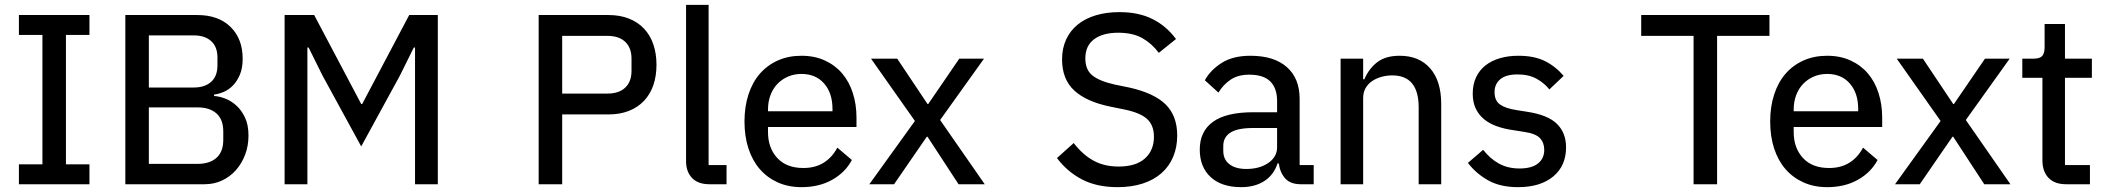

<svg xmlns="http://www.w3.org/2000/svg" viewBox="-20 -760 8691 792"><path d="M58 0V-82H155V-616H58V-698H349V-616H252V-82H349V0Z M497 -698H794Q881 -698 931 -649Q981 -600 981 -518Q981 -479 969.5 -452Q958 -425 941 -407.5Q924 -390 903 -381Q882 -372 863 -370V-364Q883 -363 907.5 -354Q932 -345 954 -325.5Q976 -306 990.5 -275.5Q1005 -245 1005 -201Q1005 -158 991 -121.5Q977 -85 953 -58Q929 -31 896 -15.5Q863 0 824 0H497ZM594 -84H795Q845 -84 873 -109Q901 -134 901 -183V-218Q901 -267 873 -292Q845 -317 795 -317H594ZM594 -399H779Q825 -399 851 -422.5Q877 -446 877 -490V-523Q877 -567 851 -590.5Q825 -614 779 -614H594Z M1692 -564H1687L1630 -449L1470 -156L1310 -449L1253 -564H1248V0H1154V-698H1276L1470 -331H1474L1668 -698H1786V0H1692Z M2202 0V-698H2490Q2537 -698 2574 -683.5Q2611 -669 2636.5 -642Q2662 -615 2675 -577Q2688 -539 2688 -493Q2688 -446 2675 -408.5Q2662 -371 2636.5 -344Q2611 -317 2574 -302.5Q2537 -288 2490 -288H2299V0ZM2299 -374H2486Q2533 -374 2559 -398.5Q2585 -423 2585 -468V-518Q2585 -563 2559 -587.5Q2533 -612 2486 -612H2299Z M2907 0Q2859 0 2834.5 -26Q2810 -52 2810 -95V-740H2903V-79H2977V0Z M3286 12Q3232 12 3188.5 -7.5Q3145 -27 3114.5 -62Q3084 -97 3067.5 -147Q3051 -197 3051 -259Q3051 -320 3067.5 -370.5Q3084 -421 3114.5 -456Q3145 -491 3188.5 -510.5Q3232 -530 3286 -530Q3340 -530 3382.5 -510.5Q3425 -491 3454 -457Q3483 -423 3498 -376Q3513 -329 3513 -275V-236H3148V-215Q3148 -150 3186 -108.5Q3224 -67 3294 -67Q3343 -67 3378 -89Q3413 -111 3434 -151L3494 -100Q3467 -49 3413 -18.5Q3359 12 3286 12ZM3286 -455Q3256 -455 3230.5 -444Q3205 -433 3186.5 -413.5Q3168 -394 3158 -367Q3148 -340 3148 -308V-301H3414V-311Q3414 -376 3379.5 -415.5Q3345 -455 3286 -455Z M3566 0 3754 -261 3573 -518H3681L3806 -331H3809L3937 -518H4039L3858 -265L4042 0H3934L3806 -196H3803L3668 0Z M4590 12Q4504 12 4443 -20Q4382 -52 4340 -108L4409 -170Q4446 -122 4490.5 -97.5Q4535 -73 4594 -73Q4666 -73 4703 -106.5Q4740 -140 4740 -196Q4740 -242 4713 -268Q4686 -294 4620 -308L4561 -320Q4462 -340 4411.5 -386.5Q4361 -433 4361 -515Q4361 -561 4378 -597.5Q4395 -634 4426 -659Q4457 -684 4500.5 -697Q4544 -710 4598 -710Q4677 -710 4734 -681.5Q4791 -653 4831 -599L4760 -542Q4732 -580 4692.5 -602.5Q4653 -625 4593 -625Q4529 -625 4493 -598Q4457 -571 4457 -519Q4457 -472 4486.5 -448.5Q4516 -425 4579 -411L4638 -399Q4741 -376 4788.5 -329Q4836 -282 4836 -201Q4836 -153 4819.5 -113.5Q4803 -74 4771.5 -46Q4740 -18 4694 -3Q4648 12 4590 12Z M5346 0Q5303 0 5281.5 -24Q5260 -48 5255 -86H5250Q5234 -38 5195 -13Q5156 12 5100 12Q5019 12 4974 -29.5Q4929 -71 4929 -143Q4929 -218 4983.5 -257.5Q5038 -297 5150 -297H5248V-344Q5248 -396 5220 -424Q5192 -452 5133 -452Q5087 -452 5056.5 -431.5Q5026 -411 5006 -378L4950 -429Q4973 -471 5019.5 -500.5Q5066 -530 5138 -530Q5235 -530 5288 -483.5Q5341 -437 5341 -352V-79H5399V0ZM5121 -63Q5176 -63 5212 -88Q5248 -113 5248 -152V-232H5149Q5085 -232 5055.5 -213Q5026 -194 5026 -158V-138Q5026 -102 5051.5 -82.5Q5077 -63 5121 -63Z M5510 0V-518H5603V-433H5608Q5626 -476 5660.5 -503Q5695 -530 5754 -530Q5834 -530 5879.5 -478Q5925 -426 5925 -331V0H5832V-317Q5832 -449 5723 -449Q5700 -449 5678.5 -443Q5657 -437 5640 -425.5Q5623 -414 5613 -396.5Q5603 -379 5603 -355V0Z M6242 12Q6170 12 6120.5 -15Q6071 -42 6035 -88L6098 -142Q6127 -105 6163.5 -85Q6200 -65 6248 -65Q6298 -65 6324 -85.5Q6350 -106 6350 -142Q6350 -171 6332.5 -190Q6315 -209 6267 -216L6223 -223Q6186 -228 6155 -239Q6124 -250 6102 -268Q6080 -286 6067.5 -312Q6055 -338 6055 -374Q6055 -412 6069 -441.5Q6083 -471 6108 -490.5Q6133 -510 6167.5 -520Q6202 -530 6243 -530Q6309 -530 6353 -508Q6397 -486 6430 -447L6371 -391Q6352 -416 6319.5 -434.5Q6287 -453 6240 -453Q6192 -453 6168.5 -433Q6145 -413 6145 -380Q6145 -345 6167.5 -329Q6190 -313 6235 -306L6279 -299Q6365 -286 6402.5 -249Q6440 -212 6440 -152Q6440 -76 6387 -32Q6334 12 6242 12Z M7063 -612V0H6966V-612H6750V-698H7279V-612Z M7517 12Q7463 12 7419.5 -7.5Q7376 -27 7345.5 -62Q7315 -97 7298.5 -147Q7282 -197 7282 -259Q7282 -320 7298.5 -370.5Q7315 -421 7345.5 -456Q7376 -491 7419.5 -510.5Q7463 -530 7517 -530Q7571 -530 7613.5 -510.5Q7656 -491 7685 -457Q7714 -423 7729 -376Q7744 -329 7744 -275V-236H7379V-215Q7379 -150 7417 -108.5Q7455 -67 7525 -67Q7574 -67 7609 -89Q7644 -111 7665 -151L7725 -100Q7698 -49 7644 -18.5Q7590 12 7517 12ZM7517 -455Q7487 -455 7461.5 -444Q7436 -433 7417.5 -413.5Q7399 -394 7389 -367Q7379 -340 7379 -308V-301H7645V-311Q7645 -376 7610.5 -415.5Q7576 -455 7517 -455Z M7797 0 7985 -261 7804 -518H7912L8037 -331H8040L8168 -518H8270L8089 -265L8273 0H8165L8037 -196H8034L7899 0Z M8503 0Q8455 0 8430 -26.5Q8405 -53 8405 -98V-439H8322V-518H8368Q8394 -518 8404 -529Q8414 -540 8414 -566V-661H8498V-518H8609V-439H8498V-79H8601V0Z"/></svg>

Font: IBM Plex Sans Text
Style: Regular
Weight: 450
Designer: Mike Abbink, Paul van der Laan, Pieter van Rosmalen
Foundry: Bold Monday
Version: Version 3.005